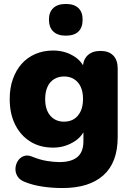

<svg xmlns="http://www.w3.org/2000/svg" viewBox="-20 -758 666 969"><path d="M296 191Q241 191 193 183.5Q145 176 110 162Q81 152 69 133Q57 114 58 93Q59 72 69.5 55Q80 38 98 30.5Q116 23 138 31Q182 49 218 54.5Q254 60 279 60Q340 60 370.5 34.5Q401 9 401 -45V-108H409Q394 -66 348 -39.5Q302 -13 248 -13Q182 -13 133 -43.5Q84 -74 56.5 -129Q29 -184 29 -258Q29 -314 45 -359Q61 -404 89.5 -436Q118 -468 158.5 -485.5Q199 -503 248 -503Q304 -503 348.5 -477Q393 -451 408 -409L398 -368V-412Q398 -455 421.5 -478Q445 -501 487 -501Q529 -501 551.5 -478Q574 -455 574 -412V-66Q574 62 502 126.5Q430 191 296 191ZM303 -144Q333 -144 354 -157.5Q375 -171 387 -196.5Q399 -222 399 -258Q399 -312 373 -342Q347 -372 303 -372Q275 -372 253 -358.5Q231 -345 219.5 -319.5Q208 -294 208 -258Q208 -204 234 -174Q260 -144 303 -144ZM312 -578Q271 -578 249 -599Q227 -620 227 -659Q227 -697 249 -717.5Q271 -738 312 -738Q354 -738 375.5 -717.5Q397 -697 397 -659Q397 -619 375.5 -598.5Q354 -578 312 -578Z"/></svg>

Font: Nunito ExtraLight Black
Style: Regular
Weight: 900
Version: Version 3.602